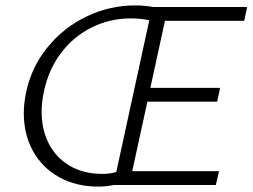

<svg xmlns="http://www.w3.org/2000/svg" viewBox="-20 -684 934 710"><path d="M590 -607 536 -359H794L783 -308H525L469 -51H790L778 0H401Q374 6 343 6Q261 6 198.5 -29Q136 -64 102 -125.5Q68 -187 68 -265Q68 -303 77 -345Q97 -437 156 -509.5Q215 -582 300 -623Q385 -664 480 -664Q515 -664 547 -658H894L883 -607ZM532 -609Q501 -616 464 -616Q387 -616 320 -583Q253 -550 206.5 -489Q160 -428 143 -348Q134 -308 134 -271Q134 -203 161.5 -151Q189 -99 239.5 -70Q290 -41 358 -41Q388 -41 410 -48Z"/></svg>

Font: Ysabeau Semilight
Style: Italic
Weight: 300
Italic angle: -12°
Designer: Christian Thalmann (Catharsis Fonts)
Version: Version 0.003